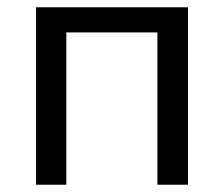

<svg xmlns="http://www.w3.org/2000/svg" viewBox="-20 -507 615 527"><path d="M496 -487V0H412V-418H162V0H79V-487Z"/></svg>

Font: Exo 2
Style: Regular
Weight: 400
Designer: Natanael Gama
Version: Version 1.001;PS 001.001;hotconv 1.0.70;makeotf.lib2.5.58329